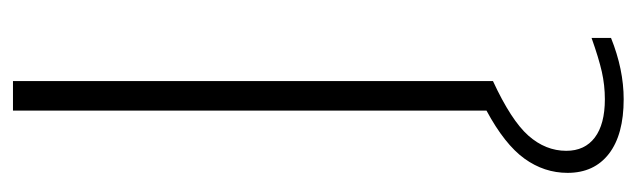

<svg xmlns="http://www.w3.org/2000/svg" viewBox="-363 -417 982 296"><g transform="rotate(-90 128.0 -269.0)"><path d="M217.5 152V182Q169 201.5 123 201.5Q68.5 201.5 39 178.8Q9.5 156 9.5 115Q9.5 79 31.5 48.5Q53.5 18 105.5 -10V-740H151V0Q90.5 28 67 54.5Q43.5 81 43.5 113Q43.5 141.5 64 157Q84.5 172.5 123 172.5Q144.5 172.5 165.5 167.8Q186.5 163 217.5 152Z"/></g></svg>

Font: Encode Sans Expanded ExtraLight
Style: Regular
Weight: 275
Width: 7
Designer: Multiple Designers
Foundry: Impallari Type
Version: Version 2.000